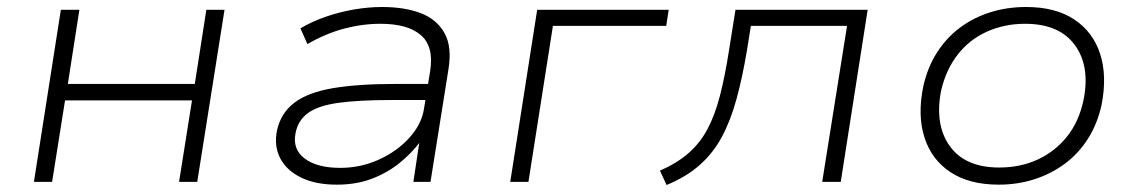

<svg xmlns="http://www.w3.org/2000/svg" viewBox="-20 -520 3250 549"><path d="M77 0 154 -492H207L174 -280H537L570 -492H622L544 0H492L529 -233H166L129 0Z M943 8Q883 8 841.5 -12Q800 -32 781.5 -67Q763 -102 772 -147Q783 -197 822 -226.5Q861 -256 932.5 -268Q1004 -280 1111 -280H1218L1210 -234H1100Q1006 -234 948 -226Q890 -218 861 -197Q832 -176 825 -139Q816 -93 851.5 -66.5Q887 -40 953 -40Q1011 -40 1063 -63.5Q1115 -87 1150 -125.5Q1185 -164 1192 -207L1210 -317Q1221 -387 1183.5 -419.5Q1146 -452 1068 -452Q1016 -452 963.5 -438Q911 -424 859 -394L839 -439Q873 -459 912.5 -472.5Q952 -486 993 -493Q1034 -500 1072 -500Q1138 -500 1184 -482Q1230 -464 1251.5 -424.5Q1273 -385 1262 -320L1211 0H1162L1179 -113H1180Q1157 -82 1122.5 -54Q1088 -26 1043.5 -9Q999 8 943 8Z M1439 0 1516 -492H1892L1885 -446H1561L1491 0Z M1886 9 1867 -32Q1915 -53 1948 -81.5Q1981 -110 2002.5 -150Q2024 -190 2038.5 -246Q2053 -302 2065 -379L2083 -492H2461L2384 0H2331L2402 -446H2127L2116 -377Q2103 -299 2086 -237Q2069 -175 2044 -128.5Q2019 -82 1980.5 -48Q1942 -14 1886 9Z M2836 8Q2752 8 2698 -27.5Q2644 -63 2623.5 -126.5Q2603 -190 2620 -273Q2632 -327 2659 -369.5Q2686 -412 2725 -441Q2764 -470 2812 -485Q2860 -500 2914 -500Q2998 -500 3051.5 -464.5Q3105 -429 3125.5 -366.5Q3146 -304 3130 -221Q3118 -166 3091 -123.5Q3064 -81 3025 -52Q2986 -23 2938 -7.5Q2890 8 2836 8ZM2837 -41Q2898 -41 2947.5 -64Q2997 -87 3031 -129.5Q3065 -172 3078 -233Q3098 -330 3053.5 -391Q3009 -452 2911 -452Q2852 -452 2802 -429.5Q2752 -407 2718.5 -364Q2685 -321 2671 -261Q2652 -163 2696 -102Q2740 -41 2837 -41Z"/></svg>

Font: Nunito Sans 7pt SemiExpanded ExtraLight
Style: Italic
Weight: 250
Width: 6
Italic angle: -9°
Designer: Vernon Adams
Foundry: Vernon Adams
Version: Version 3.101;gftools[0.9.27]